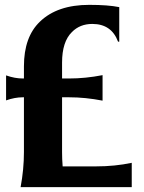

<svg xmlns="http://www.w3.org/2000/svg" viewBox="-20 -767 589 787"><path d="M64.5 0Q78.1 -73.2 78.1 -143.6V-368.2H73.2Q40.5 -368.2 4.9 -355.5V-458Q40.5 -445.3 73.2 -445.3H78.1V-495.1Q78.1 -615.7 143.6 -678.2Q214.8 -747.1 345.7 -747.1Q422.9 -747.1 468.8 -737.8V-596.2H463.9Q437 -668.9 358.4 -668.9Q307.6 -668.9 274.9 -635.7Q234.4 -596.2 234.4 -510.3V-445.3H263.7Q330.1 -445.3 400.4 -459V-354.5Q329.6 -368.2 263.7 -368.2H234.4V-143.6Q234.4 -114.7 236.8 -85H373.5Q450.7 -85 520 -99.6V0Z"/></svg>

Font: Classica
Style: Bold
Weight: 700
Designer: Wojciech Kalinowski "wmk69" (wmk69@o2.pl)
Foundry: Wojciech Kalinowski "wmk69" (wmk69@o2.pl)
Version: Version 2.1.1; 2021-05-14